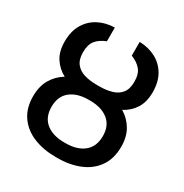

<svg xmlns="http://www.w3.org/2000/svg" viewBox="-177 -897 997 1043"><g transform="rotate(30 322.0 -375.0)"><path d="M327.4 9.9H316.4Q239.3 9.9 178.1 -15.1Q116.8 -40.1 81.3 -90.4Q45.8 -140.6 45.8 -215.6Q45.8 -277.7 71.6 -321.7Q97.3 -365.8 141.7 -392.4Q98 -415.5 71.9 -456Q45.8 -496.4 45.8 -558.2Q45.8 -622.5 71.9 -666.9Q98 -711.3 142.9 -734.9Q187.9 -758.5 244 -759.9V-673.7Q204.2 -658.4 182.7 -632.3Q161.2 -606.2 161.2 -557.5Q161.2 -512.1 181.6 -486.7Q202.1 -461.3 236.5 -451.2Q271 -441.1 313.2 -441.1H330.6Q373.6 -441.1 408.2 -451.2Q442.8 -461.3 463.1 -486.7Q483.3 -512.1 483.3 -557.5Q483.3 -606.2 461.3 -632.3Q439.3 -658.4 399.9 -673.7V-759.9Q456 -758.5 500.9 -734.9Q545.8 -711.3 571.9 -666.9Q598 -622.5 598 -558.2Q598 -496.4 572.1 -456Q546.2 -415.5 502.1 -392.4Q546.5 -365.8 572.3 -321.9Q598 -278.1 598 -216.6Q598 -141 562.5 -90.6Q527 -40.1 465.9 -15.1Q404.8 9.9 327.4 9.9ZM327.4 -82Q397.7 -82 440.2 -116.1Q482.6 -150.2 482.6 -216.6Q482.6 -281.6 440.2 -315.3Q397.7 -349.1 327.4 -349.1H316.4Q245.7 -349.1 203.5 -315.2Q161.2 -281.2 161.2 -215.6Q161.2 -149.9 203.5 -115.9Q245.7 -82 316.4 -82Z"/></g></svg>

Font: Linik Sans Medium
Style: Regular
Weight: 500
Designer: Rasmus Andersson (font), Cristiano Sobral (main changes)
Foundry: rsms
Version: Version 3.018;June 1, 2022;FontCreator 14.0.0.2814 64-bit; t